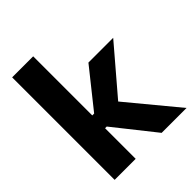

<svg xmlns="http://www.w3.org/2000/svg" viewBox="-210 -874 996 996"><g transform="rotate(-45 288.0 -376.0)"><path d="M48.8 -752H203.1V-318.4H216.8L382.8 -526.4H564.5L349.1 -274.4L576.2 0H393.6L215.3 -224.6H203.1V0H48.8Z"/></g></svg>

Font: Reddit Sans Strawberry ExBold
Style: Regular
Weight: 800
Designer: Stephen Hutchings
Foundry: Reddit
Version: Version 1.013